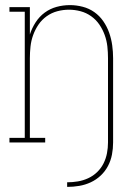

<svg xmlns="http://www.w3.org/2000/svg" viewBox="-20 -558 540 752"><path d="M243 174V156Q264 156 285 152.5Q306 149 325.5 140Q345 131 360.5 116Q376 101 385.5 82Q395 63 399 42Q403 21 403 0V-330Q403 -353 400.5 -376Q398 -399 390 -421Q382 -443 369 -462Q356 -481 337 -494.5Q318 -508 295.5 -514Q273 -520 250 -520Q227 -520 204.5 -514Q182 -508 163 -494.5Q144 -481 131 -462Q118 -443 110 -421Q102 -399 99.5 -376Q97 -353 97 -330V-18H157V0H17V-18H77V-512H17V-530H97V-423Q105 -448 119.5 -470.5Q134 -493 155 -508.5Q176 -524 201.5 -531Q227 -538 254 -538Q279 -538 304 -531.5Q329 -525 349.5 -510.5Q370 -496 384.5 -475Q399 -454 407.5 -430Q416 -406 419.5 -380.5Q423 -355 423 -330V0Q423 24 418.5 47.5Q414 71 403 92Q392 113 374.5 129.5Q357 146 335.5 156Q314 166 290.5 170Q267 174 243 174Z"/></svg>

Font: Iosevka Slab Thin
Style: Regular
Weight: 100
Monospace: yes
Designer: Belleve Invis
Foundry: Belleve Invis
Version: Version 11.1.0; ttfautohint (v1.8.3)